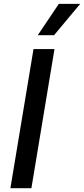

<svg xmlns="http://www.w3.org/2000/svg" viewBox="-20 -984 440 1004"><path d="M264.9 -727.3 144.2 0H34.4L155.2 -727.3ZM177.6 -800.1 287.6 -963.8H399.5L262.8 -800.1Z"/></svg>

Font: Inter P Medium
Style: Italic
Weight: 500
Italic angle: 9.39999°
Designer: Rasmus Andersson
Foundry: rsms
Version: Version 3.018;git-588b23468